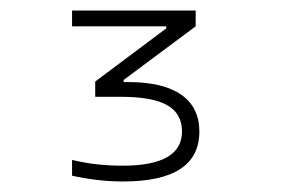

<svg xmlns="http://www.w3.org/2000/svg" viewBox="-20 -750 540 365"><path d="M214 -405Q189 -405 164 -408Q139 -411 117 -416V-446Q142 -440 165.5 -437.5Q189 -435 213 -435Q326 -435 326 -500Q326 -534 298 -550Q270 -566 209 -566H161V-595L296 -696V-700H117V-730H352V-700L215 -598V-594H223Q290 -594 324.5 -570Q359 -546 359 -500Q359 -405 214 -405Z"/></svg>

Font: M PLUS 1 Code ExtraLight
Style: Regular
Weight: 250
Designer: Coji Morishita
Foundry: UNDERFOREST DESIGN
Version: Version 1.002